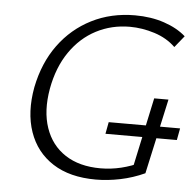

<svg xmlns="http://www.w3.org/2000/svg" viewBox="-50 -717 789 777"><g transform="rotate(5 344.5 -329.0)"><path d="M367 9Q261 9 192 -35.5Q123 -80 95.5 -159.5Q68 -239 87 -342Q107 -442 160 -514.5Q213 -587 292 -627Q371 -667 468 -667Q533 -667 586.5 -649Q640 -631 675 -600L637 -553Q602 -587 551.5 -603Q501 -619 451 -619Q377 -619 314.5 -586.5Q252 -554 209 -491.5Q166 -429 150 -341Q134 -250 157.5 -181.5Q181 -113 238.5 -75.5Q296 -38 382 -38Q424 -38 465.5 -48Q507 -58 546 -77L509 -36L574 -339H632L565 -34Q517 -12 466 -1.5Q415 9 367 9ZM390 -179 399 -227H689L680 -179Z"/></g></svg>

Font: Ysabeau Office Light
Style: Italic
Weight: 300
Italic angle: -12°
Designer: Christian Thalmann (Catharsis Fonts)
Version: Version 2.001;gftools[0.9.30]; featfreeze: tnum,lnum,ss02